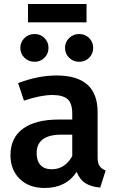

<svg xmlns="http://www.w3.org/2000/svg" viewBox="-20 -919 583 954"><path d="M505 -72 478 13Q432 9 404 -9Q376 -27 361 -65Q308 15 202 15Q124 15 78 -30Q32 -75 32 -148Q32 -234 94 -279.5Q156 -325 272 -325H339V-355Q339 -406 315.5 -426.5Q292 -447 240 -447Q183 -447 99 -419L70 -506Q169 -544 261 -544Q465 -544 465 -362V-140Q465 -109 474.5 -94.5Q484 -80 505 -72ZM339 -143V-250H286Q162 -250 162 -158Q162 -120 181 -99Q200 -78 237 -78Q302 -78 339 -143ZM221 -681Q221 -652 201 -632Q181 -612 152 -612Q122 -612 101.5 -632Q81 -652 81 -681Q81 -710 101.5 -730Q122 -750 152 -750Q181 -750 201 -730Q221 -710 221 -681ZM443 -681Q443 -652 423 -632Q403 -612 373 -612Q344 -612 323.5 -632Q303 -652 303 -681Q303 -710 323.5 -730Q344 -750 373 -750Q403 -750 423 -730Q443 -710 443 -681ZM119 -808V-899H410V-808Z"/></svg>

Font: Fira Sans Medium
Style: Regular
Weight: 500
Designer: bBox Type GmbH & Carrois Corporate GbR & Edenspiekermann AG
Foundry: bBox Type GmbH & Carrois Corporate GbR & Edenspiekermann AG
Version: Version 4.301